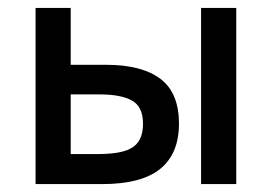

<svg xmlns="http://www.w3.org/2000/svg" viewBox="-20 -466 688 486"><path d="M248 -302Q339 -302 386 -266.5Q433 -231 433 -153Q433 -77 385.5 -38.5Q338 0 238 0H70V-446H159V-302ZM489 -446H578V0H489ZM226 -76Q252 -76 273.5 -79Q295 -82 310.5 -90Q326 -98 334 -113.5Q342 -129 342 -153Q342 -196 314 -211.5Q286 -227 233 -227H159V-76Z"/></svg>

Font: Tilda Sans Medium
Style: Regular
Weight: 500
Designer: ParaType Ltd
Foundry: ParaType Ltd
Version: Version 1.009